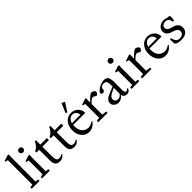

<svg xmlns="http://www.w3.org/2000/svg" viewBox="297 -2063 3411 3411"><g transform="rotate(-45 2003.0 -357.0)"><path d="M30.8 0V-35.2L89.8 -43.5V-659.2L39.6 -670.9V-689.5L152.8 -726.1L171.9 -718.3Q168.5 -681.6 168.5 -646V-43.9L228 -35.2V0Z M326.2 -617.2Q326.2 -638.7 342 -654.1Q357.9 -669.4 379.4 -669.4Q401.4 -669.4 417 -654.3Q432.6 -639.2 432.6 -617.2Q432.6 -595.2 417 -579.8Q401.4 -564.5 379.4 -564.5Q357.4 -564.5 341.8 -579.8Q326.2 -595.2 326.2 -617.2ZM289.1 0V-35.2L347.7 -43.9V-393.1L297.9 -405.3V-423.3L411.1 -460.4L429.7 -452.6Q426.3 -414.1 426.3 -379.9V-43.9L485.4 -35.2V0Z M730 12.2Q696.3 12.2 671.9 0.2Q647.5 -11.7 635.7 -30.3Q623.5 -49.3 618.7 -72.3Q613.8 -95.2 613.8 -146V-395.5H543.9V-429.2Q579.1 -439 615.7 -479.5Q652.3 -520 666.5 -560.1L692.4 -553.7V-446.8H857.4V-395.5H692.4V-180.7Q692.4 -127.9 695.3 -106.4Q698.2 -85 705.1 -68.4Q717.8 -36.6 765.1 -36.6Q804.7 -36.6 835.4 -62L848.6 -49.3Q803.2 12.2 730 12.2Z M1091.8 12.2Q1058.1 12.2 1033.7 0.2Q1009.3 -11.7 997.6 -30.3Q985.4 -49.3 980.5 -72.3Q975.6 -95.2 975.6 -146V-395.5H905.8V-429.2Q940.9 -439 977.5 -479.5Q1014.2 -520 1028.3 -560.1L1054.2 -553.7V-446.8H1219.2V-395.5H1054.2V-180.7Q1054.2 -127.9 1057.1 -106.4Q1060.1 -85 1066.9 -68.4Q1079.6 -36.6 1127 -36.6Q1166.5 -36.6 1197.3 -62L1210.4 -49.3Q1165 12.2 1091.8 12.2Z M1436.5 -510.7 1406.2 -526.4 1481.9 -703.1 1541.5 -674.3ZM1471.7 11.2Q1384.8 11.2 1329.1 -54.4Q1273.4 -120.1 1273.4 -223.6Q1273.4 -327.1 1329.8 -393.8Q1386.2 -460.4 1475.1 -460.4Q1553.2 -460.4 1604.7 -409.7Q1656.2 -358.9 1656.2 -281.2H1352.1Q1350.1 -267.1 1350.1 -249Q1350.1 -200.7 1363.8 -162.4Q1377.4 -124 1400.4 -100.6Q1423.3 -77.1 1452.4 -64.9Q1481.4 -52.7 1513.7 -52.7Q1567.9 -52.7 1628.4 -96.7L1640.1 -83.5Q1566.9 11.2 1471.7 11.2ZM1472.7 -421.9Q1428.7 -421.9 1399.9 -393.3Q1371.1 -364.7 1358.9 -318.4H1572.8Q1566.9 -367.2 1540.3 -394.5Q1513.7 -421.9 1472.7 -421.9Z M1701.7 0V-35.2L1768.6 -43.9V-393.1L1718.8 -405.3V-423.3L1832 -460.4L1851.1 -452.6Q1847.7 -414.1 1847.7 -379.9V-349.6Q1873.5 -376.5 1904.3 -405Q1935.1 -433.6 1952.1 -445.8Q1972.7 -460.4 1990.7 -460.4Q2012.2 -460.4 2036.1 -443.4Q2060.1 -426.3 2060.1 -407.7Q2060.1 -392.6 2044.2 -372.8Q2028.3 -353 2014.2 -353Q2003.4 -353 1992.2 -363.3Q1970.7 -383.3 1950.7 -383.3Q1910.6 -383.3 1847.7 -312V-44.9L1936 -35.2V0Z M2206.1 11.2Q2156.2 11.2 2121.3 -19Q2086.4 -49.3 2086.4 -93.3Q2086.4 -170.4 2203.6 -217.3L2330.1 -268.1V-294.4Q2330.1 -365.2 2314 -392.6Q2297.9 -419.9 2255.9 -419.9Q2216.8 -419.9 2195.1 -399.9Q2173.3 -379.9 2173.3 -343.3Q2173.3 -326.7 2159.9 -316.9Q2146.5 -307.1 2124 -307.1Q2108.4 -307.1 2099.9 -314.7Q2091.3 -322.3 2091.3 -335.9Q2091.3 -359.4 2126 -389.2Q2160.6 -418.9 2210 -439.7Q2259.3 -460.4 2297.9 -460.4Q2360.4 -460.4 2384.3 -423.1Q2408.2 -385.7 2408.2 -286.6Q2408.2 -252.4 2407.2 -189.5Q2406.2 -126.5 2406.2 -106.4Q2405.8 -75.7 2414.6 -55.4Q2423.3 -35.2 2441.4 -35.2Q2464.4 -35.2 2485.4 -62.5L2502 -52.7Q2480.5 11.2 2415 11.2Q2382.3 11.2 2359.4 -6.6Q2336.4 -24.4 2330.1 -61.5Q2280.3 11.2 2206.1 11.2ZM2169.4 -106.4Q2169.4 -77.1 2189.2 -57.9Q2209 -38.6 2239.3 -38.6Q2290 -38.6 2328.1 -90.3L2329.6 -235.4L2279.3 -213.9Q2222.7 -189.9 2196 -163.8Q2169.4 -137.7 2169.4 -106.4Z M2575.2 -617.2Q2575.2 -638.7 2591.1 -654.1Q2606.9 -669.4 2628.4 -669.4Q2650.4 -669.4 2666 -654.3Q2681.6 -639.2 2681.6 -617.2Q2681.6 -595.2 2666 -579.8Q2650.4 -564.5 2628.4 -564.5Q2606.4 -564.5 2590.8 -579.8Q2575.2 -595.2 2575.2 -617.2ZM2538.1 0V-35.2L2596.7 -43.9V-393.1L2546.9 -405.3V-423.3L2660.2 -460.4L2678.7 -452.6Q2675.3 -414.1 2675.3 -379.9V-43.9L2734.4 -35.2V0Z M2803.7 0V-35.2L2870.6 -43.9V-393.1L2820.8 -405.3V-423.3L2934.1 -460.4L2953.1 -452.6Q2949.7 -414.1 2949.7 -379.9V-349.6Q2975.6 -376.5 3006.3 -405Q3037.1 -433.6 3054.2 -445.8Q3074.7 -460.4 3092.8 -460.4Q3114.3 -460.4 3138.2 -443.4Q3162.1 -426.3 3162.1 -407.7Q3162.1 -392.6 3146.2 -372.8Q3130.4 -353 3116.2 -353Q3105.5 -353 3094.2 -363.3Q3072.8 -383.3 3052.7 -383.3Q3012.7 -383.3 2949.7 -312V-44.9L3038.1 -35.2V0Z M3389.6 11.2Q3302.7 11.2 3247.1 -54.4Q3191.4 -120.1 3191.4 -223.6Q3191.4 -327.1 3247.8 -393.8Q3304.2 -460.4 3393.1 -460.4Q3471.2 -460.4 3522.7 -409.7Q3574.2 -358.9 3574.2 -281.2H3270Q3268.1 -267.1 3268.1 -249Q3268.1 -200.7 3281.7 -162.4Q3295.4 -124 3318.4 -100.6Q3341.3 -77.1 3370.4 -64.9Q3399.4 -52.7 3431.6 -52.7Q3485.8 -52.7 3546.4 -96.7L3558.1 -83.5Q3484.9 11.2 3389.6 11.2ZM3390.6 -421.9Q3346.7 -421.9 3317.9 -393.3Q3289.1 -364.7 3276.9 -318.4H3490.7Q3484.9 -367.2 3458.3 -394.5Q3431.6 -421.9 3390.6 -421.9Z M3653.3 -21Q3642.6 -53.2 3642.6 -140.6H3672.9Q3684.1 -82 3709.2 -54.4Q3734.4 -26.9 3778.3 -26.9Q3821.8 -26.9 3850.8 -49.6Q3879.9 -72.3 3879.9 -107.4Q3879.9 -140.6 3856.2 -164.1Q3832.5 -187.5 3789.1 -198.7Q3767.6 -204.1 3750 -210.4Q3732.4 -216.8 3712.6 -227.8Q3692.9 -238.8 3679.4 -252Q3666 -265.1 3657.2 -284.9Q3648.4 -304.7 3648.4 -328.1Q3648.4 -385.7 3691.9 -423.6Q3735.4 -461.4 3804.7 -461.4Q3840.3 -461.4 3879.4 -447.3Q3908.7 -437 3934.1 -444.8Q3939.5 -423.8 3939.5 -395.5Q3939.5 -361.3 3930.7 -326.2L3902.3 -324.7Q3898.4 -343.3 3895.8 -353.8Q3893.1 -364.3 3886 -379.4Q3878.9 -394.5 3870.1 -402.8Q3861.3 -411.1 3845.7 -417.2Q3830.1 -423.3 3809.6 -423.3Q3772.5 -423.3 3745.8 -404.8Q3719.2 -386.2 3719.2 -353.5Q3719.2 -333 3728 -317.6Q3736.8 -302.2 3754.4 -291.5Q3772 -280.8 3789.8 -274.2Q3807.6 -267.6 3833.5 -261.2Q3956.1 -230.5 3956.1 -125.5Q3956.1 -62 3910.9 -25.4Q3865.7 11.2 3782.7 11.2Q3699.7 11.2 3653.3 -21Z"/></g></svg>

Font: Elstob 8pt
Style: Regular
Weight: 400
Designer: Peter S. Baker
Version: Version 1.015